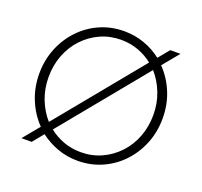

<svg xmlns="http://www.w3.org/2000/svg" viewBox="-125 -853 1057 1006"><g transform="rotate(20 404.0 -350.0)"><path d="M404 11Q345 11 292 -8Q239 -27 195 -61L145 0H88L163 -91Q115 -140 87.5 -207Q60 -274 60 -350Q60 -426 86.5 -491.5Q113 -557 160 -606.5Q207 -656 269.5 -683.5Q332 -711 404 -711Q463 -711 516.5 -692Q570 -673 613 -639L663 -700H720L645 -609Q693 -560 720.5 -493.5Q748 -427 748 -350Q748 -274 721.5 -208.5Q695 -143 648 -93.5Q601 -44 538.5 -16.5Q476 11 404 11ZM194 -129 581 -601Q545 -630 500 -646.5Q455 -663 404 -663Q342 -663 289 -639Q236 -615 196 -572.5Q156 -530 134 -473Q112 -416 112 -350Q112 -285 134 -228.5Q156 -172 194 -129ZM404 -37Q466 -37 519 -61Q572 -85 612 -127.5Q652 -170 674 -227Q696 -284 696 -350Q696 -415 674 -471.5Q652 -528 614 -571L227 -99Q263 -70 308 -53.5Q353 -37 404 -37Z"/></g></svg>

Font: Red Hat Text Light
Style: Regular
Weight: 300
Designer: Pentagram, MCKL
Foundry: Pentagram, MCKL
Version: Version 1.023; ttfautohint (v1.8.3)